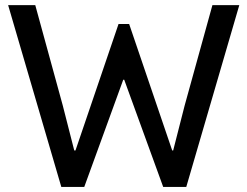

<svg xmlns="http://www.w3.org/2000/svg" viewBox="-20 -740 979 760"><path d="M222.7 0 12.2 -719.7H119.6L228.5 -322.3L273.9 -144.5H278.8L449.2 -645H491.2L661.6 -144.5H665.5L710.9 -322.3L820.8 -719.7H927.2L717.3 0H626L471.7 -424.3H467.8L313.5 0Z"/></svg>

Font: Reddit Sans Medium
Style: Regular
Weight: 500
Designer: Stephen Hutchings
Foundry: Reddit
Version: Version 1.014